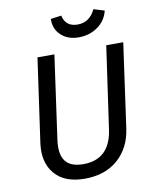

<svg xmlns="http://www.w3.org/2000/svg" viewBox="-97 -969 850 1054"><g transform="rotate(-10 328.0 -442.0)"><path d="M83 -224.1 148.9 -689H243.2L178.2 -225.1Q167 -145 196 -106.4Q225.1 -67.9 295.9 -67.9Q443.8 -67.9 466.8 -231L532.2 -689H627L561 -217.8Q545.9 -112.8 474.9 -50.3Q403.8 12.2 290.3 12.2Q176.8 12.2 122.3 -53Q67.9 -118.2 83 -224.1ZM257.8 -883.8 316.9 -892.1Q331.1 -828.1 397.9 -828.1Q464.8 -828.1 497.1 -896L557.1 -877.9Q543.9 -822.8 498 -790.3Q452.1 -757.8 391.6 -757.8Q331.1 -757.8 293.5 -793Q255.9 -828.1 257.8 -883.8Z"/></g></svg>

Font: FiraSans-Italic
Style: Italic
Weight: 400
Italic angle: -8°
Designer: Carrois Corporate & Edenspiekermann AG
Foundry: Carrois Corporate GbR & Edenspiekermann AG
Version: Version 3.106;PS 003.106;hotconv 1.0.70;makeotf.lib2.5.58329